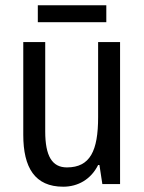

<svg xmlns="http://www.w3.org/2000/svg" viewBox="-20 -696 545 726"><path d="M382 -676H123V-612H382ZM434 -537H351V-253C351 -126 321 -63 233 -63C177 -63 151 -106 151 -199V-537H68V-186C68 -62 112 10 219 10C275 10 324 -18 351 -72H356L367 0H434Z"/></svg>

Font: Noto Sans Ethiopic Condensed
Style: Regular
Weight: 400
Width: 3
Designer: Monotype Design Team
Foundry: Monotype Imaging Inc.
Version: Version 2.102